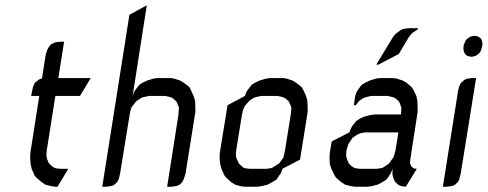

<svg xmlns="http://www.w3.org/2000/svg" viewBox="-20 -708 1849 728"><path d="M94.2 -110.8 95.2 -128.9 128.9 -344.2H98.1L101.1 -359.9L105 -377.9L108.9 -387.2L112.8 -395L123 -402.8L130.9 -408.2L139.2 -410.2L152.8 -498L158.2 -516.1L161.1 -522.9L167 -532.2L174.8 -541L184.1 -544.9L190.9 -547.9L208 -549.8H223.1L201.2 -412.1H324.2L283.2 -344.2H189.9L157.2 -137.2L155.8 -120.1L157.2 -110.8L159.2 -103L165 -89.8L168 -85.9L178.2 -77.1L186 -71.8L192.9 -69.8L209 -67.9H238.8L198.2 0H189.9L174.8 -2L151.9 -7.8L138.2 -17.1L118.2 -34.2L110.8 -43L100.1 -67.9L96.2 -85.9Z M367.7 0 470.7 -651.9 536.6 -688 482.9 -344.2 488.8 -359.9 494.6 -369.1 504.9 -381.8 508.8 -387.2 521.5 -395 538.6 -402.8 562.5 -410.2 578.6 -412.1H625.5L639.6 -410.2L662.6 -402.8L675.8 -395L697.8 -377.9L702.6 -369.1L713.9 -344.2L719.7 -326.2L720.7 -300.8V-283.2L683.6 -50.8L678.7 -34.2L674.8 -24.9L670.9 -17.1L660.6 -7.8L652.8 -3.9L644.5 -2L629.9 0H613.8L656.7 -273.9L657.7 -292L658.7 -300.8L654.8 -309.1L649.9 -321.8L645.5 -326.2L635.7 -335L628.9 -338.9L621.6 -340.8L606.9 -344.2H544.9L528.8 -340.8L520.5 -338.9L512.7 -335L499.5 -326.2L494.6 -321.8L484.9 -309.1L478.5 -300.8L475.6 -292L471.7 -273.9L435.5 -50.8L431.6 -34.2L428.7 -24.9L423.8 -17.1L413.6 -7.8L406.7 -3.9L397.9 -2L382.8 0Z M812.5 -110.8 813.5 -128.9 842.8 -309.1 908.7 -344.2 914.6 -359.9 920.9 -369.1 930.7 -381.8 934.6 -387.2 947.8 -395 964.8 -402.8 989.7 -410.2 1004.9 -412.1H1051.8L1065.9 -410.2L1088.9 -402.8L1101.6 -395L1123.5 -377.9L1128.9 -369.1L1140.6 -344.2L1145.5 -326.2L1146.5 -300.8V-283.2L1117.7 -103L1050.8 -67.9L1044.9 -50.8L1038.6 -43L1029.8 -28.8L1024.9 -24.9L1011.7 -17.1L994.6 -7.8L970.7 -2L954.6 0H908.7L892.6 -2L871.6 -7.8L856.9 -17.1L837.9 -34.2L830.6 -43L819.8 -67.9L814.9 -85.9ZM874.5 -120.1 875.5 -110.8 878.9 -103 884.8 -89.8 887.7 -85.9 897.5 -77.1 903.8 -71.8 911.6 -69.8 926.8 -67.9H988.8L1004.9 -69.8L1011.7 -71.8L1020.5 -77.1L1034.7 -85.9L1039.6 -89.8L1048.8 -103L1054.7 -110.8L1056.6 -120.1L1060.5 -137.2L1082.5 -273.9L1084.5 -292V-300.8L1081.5 -309.1L1075.7 -321.8L1072.8 -326.2L1061.5 -335L1054.7 -338.9L1047.9 -340.8L1032.7 -344.2H970.7L954.6 -340.8L946.8 -338.9L938.5 -335L925.8 -326.2L921.9 -321.8L910.6 -309.1L905.8 -300.8L901.9 -292L897.5 -273.9L875.5 -137.2Z M1229.5 -110.8 1230.5 -128.9 1237.8 -171.9 1304.7 -206.1 1311.5 -223.1 1316.4 -231 1326.7 -244.1 1330.6 -249 1343.8 -257.8 1361.3 -266.1 1384.8 -272 1400.4 -273.9H1500.5L1501.5 -292V-300.8L1498.5 -309.1L1493.7 -321.8L1489.7 -326.2L1479.5 -335L1472.7 -338.9L1464.4 -340.8L1450.7 -344.2H1387.7L1372.6 -340.8L1364.7 -338.9L1355.5 -335L1342.8 -326.2L1338.4 -321.8L1329.6 -309.1H1321.8L1326.7 -344.2L1332.5 -359.9L1338.4 -369.1L1347.7 -381.8L1352.5 -387.2L1365.7 -395L1382.3 -402.8L1406.7 -410.2L1422.4 -412.1H1468.8L1483.4 -410.2L1506.3 -402.8L1520.5 -395L1540.5 -377.9L1546.4 -369.1L1558.6 -344.2L1562.5 -326.2L1563.5 -300.8V-283.2L1535.6 -103L1534.7 -94.2V-89.8L1537.6 -81.1L1541.5 -75.2L1548.3 -69.8L1552.7 -68.8L1560.5 -67.9L1518.6 0L1504.4 -2L1496.6 -3.9L1489.7 -7.8L1479.5 -17.1L1476.6 -21L1470.7 -34.2L1468.8 -43L1467.8 -50.8L1468.8 -67.9L1461.4 -50.8L1456.5 -43L1446.8 -28.8L1441.4 -24.9L1429.7 -17.1L1411.6 -7.8L1388.7 -2L1372.6 0H1326.7L1311.5 -2L1288.6 -7.8L1274.4 -17.1L1254.4 -34.2L1248.5 -43L1236.3 -67.9L1230.5 -85.9ZM1292.5 -120.1 1293.5 -110.8 1296.4 -103 1301.8 -89.8 1304.7 -85.9 1314.5 -77.1 1322.8 -71.8 1329.6 -69.8 1344.7 -67.9H1407.7L1421.4 -69.8L1430.7 -71.8L1439.5 -77.1L1451.7 -85.9L1456.5 -89.8L1465.3 -103L1471.7 -110.8L1474.6 -120.1L1479.5 -137.2L1490.7 -206.1H1365.7L1351.6 -204.1L1342.8 -201.2L1333.5 -196.8L1320.3 -188L1316.4 -185.1L1307.6 -171.9L1301.8 -163.1L1298.3 -153.8L1293.5 -137.2ZM1406.7 -462.9 1469.7 -566.9 1479.5 -579.1 1484.4 -583 1496.6 -591.8 1505.4 -597.2 1513.7 -599.1 1529.8 -601.1H1565.4L1564.5 -597.2L1556.6 -591.8L1543.5 -583L1539.6 -579.1L1529.8 -566.9L1493.7 -505.9L1489.7 -502L1414.6 -462.9Z M1659.2 0 1716.3 -359.9 1720.2 -377.9 1724.1 -387.2 1729 -395 1738.3 -402.8 1746.1 -408.2 1754.4 -410.2 1769 -412.1H1785.2L1727.1 -50.8L1723.1 -34.2L1720.2 -24.9L1715.3 -17.1L1705.1 -7.8L1698.2 -3.9L1689 -2L1674.3 0ZM1737.3 -519V-527.8L1738.3 -537.1L1742.2 -545.9L1743.2 -549.8L1749 -559.1L1755.4 -564L1763.2 -568.8L1767.1 -569.8L1775.4 -571.8H1783.2L1791 -569.8L1793.9 -568.8L1801.3 -564L1805.2 -559.1L1808.1 -549.8L1809.1 -545.9V-537.1L1807.1 -527.8L1804.2 -519L1803.2 -515.1L1797.4 -506.8L1791 -501L1783.2 -496.1L1779.3 -495.1L1771 -493.2H1763.2L1755.4 -495.1L1752 -496.1L1745.1 -501L1741.2 -506.8L1738.3 -515.1Z"/></svg>

Font: Petahja
Style: Italic
Weight: 400
Designer: T. Christopher White
Version: Version 1.1